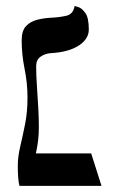

<svg xmlns="http://www.w3.org/2000/svg" viewBox="-20 -607 386 627"><path d="M69.8 -288.1Q69.8 -335 60.3 -382.1Q50.8 -429.2 50.8 -475.1Q50.8 -506.8 65.2 -522Q79.6 -537.1 102.5 -542.7Q125.5 -548.3 149.4 -549.3Q172.9 -550.3 196 -555.4Q219.2 -560.5 223.6 -587.4Q223.6 -587.4 235.4 -584Q247.1 -580.6 258.5 -564.9Q270 -549.3 270 -510.7Q270 -479.5 237.3 -458.3Q204.6 -437 148.4 -433.6Q127.4 -432.6 112.8 -422.1Q98.1 -411.6 98.1 -391.1Q98.1 -361.3 100.6 -325.4Q103 -289.6 105 -254.4Q106.9 -219.2 106.9 -191.9Q106.9 -168.9 104.5 -148.7Q102.1 -128.4 97.2 -106H277.8L311.5 0H43.5Q40.5 -11.7 39.3 -28.1Q38.1 -44.4 38.1 -66.9Q38.1 -94.2 45.9 -127.7Q53.7 -161.1 61.8 -200.9Q69.8 -240.7 69.8 -288.1Z"/></svg>

Font: Kurinto Seri
Style: Regular
Weight: 400
Designer: Kurinto was developed by Clint Goss from a range of fonts that are compatible with the SIL Open Font License Version 1.1
Foundry: Clinton F. Goss
Version: Version 2.196; July 25, 2020